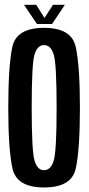

<svg xmlns="http://www.w3.org/2000/svg" viewBox="-20 -800 381 824"><path d="M169 4.5Q287.5 4.5 305.2 -77.2Q323 -159 323 -337.5Q323 -516 305.2 -598.2Q287.5 -680.5 169 -680.5Q50.5 -680.5 33 -598.8Q15.5 -517 15.5 -337.5Q15.5 -159 33.5 -77.2Q51.5 4.5 169 4.5ZM169 -69.5Q141 -69.5 128.5 -109.5Q116 -149.5 116 -337.5Q116 -528 128.5 -567.2Q141 -606.5 169 -606.5Q197.5 -606.5 210.2 -567.2Q223 -528 223 -337.5Q223 -149.5 210.2 -109.5Q197.5 -69.5 169 -69.5ZM138.5 -697H203.5L258.5 -779.5H207.5L171 -723L135.5 -779.5H83Z"/></svg>

Font: Anybody ExtraCondensed Medium
Style: Regular
Weight: 500
Width: 2
Version: Version 1.113;gftools[0.9.25]